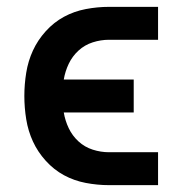

<svg xmlns="http://www.w3.org/2000/svg" viewBox="-20 -540 540 560"><path d="M441 0H298Q264 0 230 -6.5Q196 -13 166.5 -29Q137 -45 113.5 -71Q90 -97 76 -127.5Q62 -158 56.5 -192Q51 -226 51 -260Q51 -294 56.5 -328Q62 -362 76 -392.5Q90 -423 113.5 -449Q137 -475 166.5 -491Q196 -507 230 -513.5Q264 -520 298 -520H441V-424H298Q274 -424 250.5 -416.5Q227 -409 209 -392.5Q191 -376 180.5 -354Q170 -332 166 -308H370V-212H166Q170 -188 180.5 -166Q191 -144 209 -127.5Q227 -111 250.5 -103.5Q274 -96 298 -96H441Z"/></svg>

Font: Moesevka
Style: Bold
Weight: 700
Monospace: yes
Designer: Belleve Invis
Foundry: Belleve Invis
Version: Version 32.5.0; ttfautohint (v1.8.4)